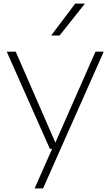

<svg xmlns="http://www.w3.org/2000/svg" viewBox="-20 -828 614 1068"><path d="M257.5 0 17.5 -540.5H67.5L288 -34.5L511 -540.5H557L219.5 220H172.5L270 0ZM264.5 -630.5 398.5 -808H452.5L311.5 -630.5Z"/></svg>

Font: Encode Sans Expanded ExtraLight
Style: Regular
Weight: 200
Width: 7
Designer: Multiple Designers
Foundry: Impallari Type
Version: Version 3.000; ttfautohint (v1.8.3) -l 8 -r 50 -G 200 -x 14 